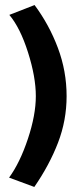

<svg xmlns="http://www.w3.org/2000/svg" viewBox="-20 -702 326 761"><path d="M117 -682Q175 -604 209.5 -512Q244 -420 244 -321Q244 -225 210 -136.5Q176 -48 116 39L16 2Q59 -57 90.5 -151.5Q122 -246 122 -321Q122 -397 91 -494.5Q60 -592 17 -643Z"/></svg>

Font: Palanquin Dark
Style: Regular
Weight: 400
Designer: Pria Ravichandran
Version: Version 1.001